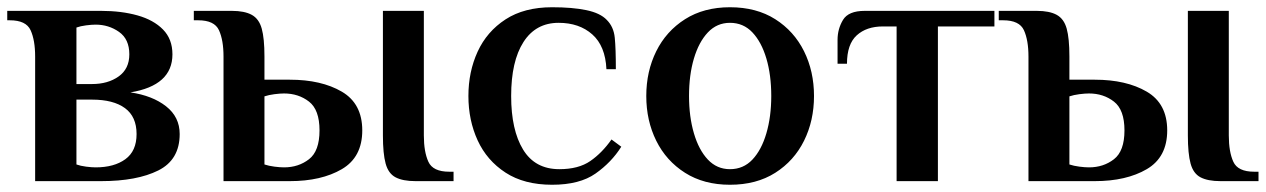

<svg xmlns="http://www.w3.org/2000/svg" viewBox="-20 -500 3495 530"><path d="M77 0V-344Q77 -389 64.5 -416.5Q52 -444 7 -444H0V-470H259Q315 -470 359.5 -457.5Q404 -445 430 -418.5Q456 -392 456 -350Q456 -264 340 -245Q401 -236 438.5 -206.5Q476 -177 476 -130Q476 -59 417 -29.5Q358 0 259 0ZM191 -268H234Q278 -268 307.5 -289Q337 -310 337 -350Q337 -392 308.5 -412Q280 -432 244 -432Q233 -432 217.5 -430Q202 -428 191 -424ZM244 -38Q295 -38 326 -60.5Q357 -83 357 -130Q357 -178 325 -201.5Q293 -225 234 -225H191V-46Q202 -42 217.5 -40Q233 -38 244 -38Z M597 0V-344Q597 -389 584.5 -416.5Q572 -444 527 -444H515V-470H620Q655 -470 675 -459Q695 -448 702.5 -421Q710 -394 710 -344V-280H780Q867 -280 923.5 -247Q980 -214 980 -140Q980 -66 923.5 -33Q867 0 780 0ZM1127 0Q1092 0 1072 -10.5Q1052 -21 1044.5 -48.5Q1037 -76 1037 -126V-470H1150V-126Q1150 -81 1162.5 -53.5Q1175 -26 1220 -26H1232V0ZM764 -38Q804 -38 833 -60.5Q862 -83 862 -140Q862 -197 833 -219.5Q804 -242 764 -242Q753 -242 737.5 -240Q722 -238 710 -234V-46Q722 -42 737.5 -40Q753 -38 764 -38Z M1504 10Q1427 10 1375.5 -23.5Q1324 -57 1298.5 -112.5Q1273 -168 1273 -235Q1273 -302 1298.5 -357.5Q1324 -413 1375.5 -446.5Q1427 -480 1504 -480Q1560 -480 1598.5 -472Q1637 -464 1655 -445Q1674 -426 1677 -396Q1680 -366 1680 -309H1654Q1651 -373 1615 -405Q1579 -437 1522 -437Q1459 -437 1425 -384Q1391 -331 1391 -235Q1391 -141 1424 -87Q1457 -33 1524 -33Q1577 -33 1609.5 -55.5Q1642 -78 1668 -115L1695 -95Q1668 -52 1624 -21Q1580 10 1504 10Z M1995 10Q1923 10 1871 -23Q1819 -56 1791.5 -111.5Q1764 -167 1764 -235Q1764 -303 1791.5 -358.5Q1819 -414 1871 -447Q1923 -480 1995 -480Q2068 -480 2120 -447Q2172 -414 2199.5 -358.5Q2227 -303 2227 -235Q2227 -167 2199.5 -111.5Q2172 -56 2120 -23Q2068 10 1995 10ZM1995 -33Q2032 -33 2057 -59.5Q2082 -86 2095.5 -132Q2109 -178 2109 -235Q2109 -293 2095.5 -338.5Q2082 -384 2057 -410.5Q2032 -437 1995 -437Q1959 -437 1934 -410.5Q1909 -384 1895.5 -338.5Q1882 -293 1882 -235Q1882 -178 1895.5 -132Q1909 -86 1934 -59.5Q1959 -33 1995 -33Z M2455 0V-427H2417Q2372 -427 2345 -402.5Q2318 -378 2318 -324H2292V-390Q2292 -420 2307 -445Q2322 -470 2367 -470H2725V-427H2569V0Z M2819 0V-344Q2819 -389 2806.5 -416.5Q2794 -444 2749 -444H2737V-470H2842Q2877 -470 2897 -459Q2917 -448 2924.5 -421Q2932 -394 2932 -344V-280H3002Q3089 -280 3145.5 -247Q3202 -214 3202 -140Q3202 -66 3145.5 -33Q3089 0 3002 0ZM3349 0Q3314 0 3294 -10.5Q3274 -21 3266.5 -48.5Q3259 -76 3259 -126V-470H3372V-126Q3372 -81 3384.5 -53.5Q3397 -26 3442 -26H3454V0ZM2986 -38Q3026 -38 3055 -60.5Q3084 -83 3084 -140Q3084 -197 3055 -219.5Q3026 -242 2986 -242Q2975 -242 2959.5 -240Q2944 -238 2932 -234V-46Q2944 -42 2959.5 -40Q2975 -38 2986 -38Z"/></svg>

Font: El Messiri SemiBold
Style: Regular
Weight: 600
Designer: Mohamed Gaber
Foundry: Kief Type Foundry
Version: Version 2.020; ttfautohint (v1.8.3)